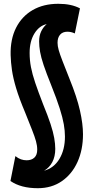

<svg xmlns="http://www.w3.org/2000/svg" viewBox="-20 -770 490 1011"><path d="M179 221Q90 221 35 183L61 52Q76 64 90.5 69Q105 74 120 74Q146 74 161 60Q176 46 176 18Q176 -3 169.5 -26.5Q163 -50 149 -85.5Q135 -121 113 -176Q81 -252 65 -305.5Q49 -359 43 -400.5Q37 -442 36 -480Q34 -563 64.5 -623.5Q95 -684 152 -717Q209 -750 287 -750Q356 -750 401 -726L374 -594Q363 -599 353.5 -601Q344 -603 335 -603Q310 -603 296.5 -587.5Q283 -572 283 -545Q283 -528 289 -506.5Q295 -485 309 -449Q323 -413 346 -355Q385 -259 401 -188Q417 -117 417 -63Q417 19 388 83Q359 147 305.5 184Q252 221 179 221ZM271 14Q271 54 255.5 83.5Q240 113 212 129Q264 115 293 66.5Q322 18 322 -51Q322 -81 316 -115.5Q310 -150 294.5 -199Q279 -248 249 -323Q224 -385 210 -426.5Q196 -468 191 -497.5Q186 -527 186 -552Q186 -582 197 -605Q208 -628 226 -643Q187 -635 161.5 -594Q136 -553 136 -491Q136 -453 143 -416.5Q150 -380 165.5 -334Q181 -288 207 -221Q232 -160 246 -117.5Q260 -75 265.5 -43.5Q271 -12 271 14Z"/></svg>

Font: Georama Condensed
Style: Bold
Weight: 700
Width: 3
Designer: Jean-Baptiste Levee
Foundry: Production Type
Version: Version 1.000